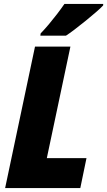

<svg xmlns="http://www.w3.org/2000/svg" viewBox="-20 -949 541 969"><path d="M5.9 0 156.7 -713.9H335.4L216.3 -150.9H416.5L385.3 0ZM183.6 -769 185.1 -780.3Q206.1 -802.2 227.1 -827.1Q248 -852.1 268.1 -878.2Q288.1 -904.3 305.2 -929.2H501L500.5 -921.4Q489.3 -909.2 465.1 -888.2Q440.9 -867.2 412.1 -843.8Q383.3 -820.3 356.4 -800Q329.6 -779.8 313 -769Z"/></svg>

Font: Open Sans SemiCondensed ExtraBold
Style: Italic
Weight: 800
Width: 4
Italic angle: -12°
Designer: Monotype Design Team
Foundry: Monotype Imaging Inc.
Version: Version 3.003